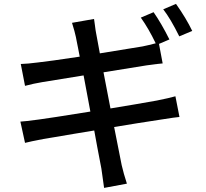

<svg xmlns="http://www.w3.org/2000/svg" viewBox="-20 -879 1040 970"><path d="M951.2 -722.7 885.7 -695.3Q841.8 -784.2 804.7 -832L869.1 -859.4Q920.9 -786.1 951.2 -722.7ZM502.9 -513.7 538.1 -331.1Q674.8 -353.5 772.5 -371.1Q835.9 -383.8 866.2 -392.6L886.7 -288.1Q870.1 -287.1 790 -274.4Q760.7 -270.5 676.3 -256.8Q591.8 -243.2 556.6 -237.3Q585.9 -85.9 594.7 -44.9Q604.5 -2 621.1 48.8L505.9 70.3Q492.2 -25.4 492.2 -27.3Q490.2 -38.1 484.9 -65.4Q479.5 -92.8 471.2 -137.2Q462.9 -181.6 456.1 -219.7Q407.2 -211.9 355.5 -203.1Q303.7 -194.3 257.8 -186.5Q211.9 -178.7 199.2 -176.8Q132.8 -164.1 106.4 -157.2L83 -264.6Q106.4 -265.6 177.7 -275.4Q223.6 -281.2 436.5 -315.4L402.3 -498Q287.1 -479.5 192.4 -463.9Q150.4 -457 106.4 -445.3L85 -555.7Q119.1 -556.6 171.9 -563.5Q226.6 -569.3 382.8 -592.8Q378.9 -613.3 374.5 -635.7Q370.1 -658.2 367.2 -672.4Q364.3 -686.5 363.3 -692.4Q358.4 -716.8 343.8 -763.7L455.1 -783.2Q456.1 -780.3 459.5 -752Q462.9 -723.6 465.8 -710Q465.8 -707 472.7 -672.9Q479.5 -638.7 484.4 -609.4Q653.3 -636.7 700.2 -644.5Q729.5 -650.4 766.6 -660.2Q730.5 -735.4 691.4 -790L755.9 -817.4Q794.9 -761.7 835.9 -679.7L783.2 -657.2L801.8 -558.6Q785.2 -557.6 720.7 -548.8Z"/></svg>

Font: Gen Shin Gothic Monospace Medium
Style: Regular
Weight: 500
Designer: [Source Han Sans]
Ryoko NISHIZUKA  (kana & ideographs); Paul D. Hunt (Latin, Greek & Cyrillic); Wenlong ZHANG  (bopomofo
Version: Version 1.002.20150607